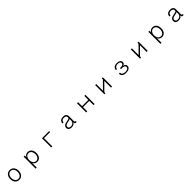

<svg xmlns="http://www.w3.org/2000/svg" viewBox="1192 -3954 7616 7616"><g transform="rotate(-45 5000.0 -146.0)"><path d="M675 -218Q675 -267 662.5 -307.5Q650 -348 627 -377Q604 -406 571.5 -422Q539 -438 500 -438Q461 -438 428.5 -422Q396 -406 373 -377Q350 -348 337.5 -307.5Q325 -267 325 -218Q325 -169 337.5 -128.5Q350 -88 373 -59Q396 -30 428.5 -14Q461 2 500 2Q539 2 571.5 -14Q604 -30 627 -59Q650 -88 662.5 -128.5Q675 -169 675 -218ZM736 -218Q736 -158 719.5 -108Q703 -58 672.5 -21.5Q642 15 598 35Q554 55 500 55Q446 55 402 35Q358 15 327.5 -21.5Q297 -58 280.5 -108Q264 -158 264 -218Q264 -278 280.5 -328Q297 -378 327.5 -414.5Q358 -451 402 -471Q446 -491 500 -491Q554 -491 598 -471Q642 -451 672.5 -414.5Q703 -378 719.5 -328Q736 -278 736 -218Z M1670 -218Q1670 -263 1658.5 -303Q1647 -343 1625.5 -373Q1604 -403 1573.5 -420.5Q1543 -438 1506 -438Q1464 -438 1431 -421Q1398 -404 1375.5 -374Q1353 -344 1341.5 -304Q1330 -264 1330 -218Q1330 -176 1340 -136.5Q1350 -97 1371 -66.5Q1392 -36 1425.5 -17Q1459 2 1506 2Q1543 2 1573.5 -15.5Q1604 -33 1625.5 -63Q1647 -93 1658.5 -133Q1670 -173 1670 -218ZM1731 -218Q1731 -154 1715 -103.5Q1699 -53 1669.5 -17.5Q1640 18 1598.5 36.5Q1557 55 1506 55Q1475 55 1447 46.5Q1419 38 1396 22.5Q1373 7 1356 -13.5Q1339 -34 1330 -58V199H1269V-476H1330V-378Q1347 -426 1392.5 -458.5Q1438 -491 1506 -491Q1557 -491 1598.5 -472Q1640 -453 1669.5 -418Q1699 -383 1715 -332.5Q1731 -282 1731 -218Z M2700 -422H2361V40H2300V-476H2700Z M3615 -247Q3608 -236 3593 -228Q3578 -220 3562 -217Q3505 -206 3461 -196.5Q3417 -187 3388 -173Q3359 -159 3344 -138.5Q3329 -118 3329 -86Q3329 -41 3360 -18.5Q3391 4 3443 4Q3480 4 3511.5 -7.5Q3543 -19 3565.5 -40Q3588 -61 3601 -91.5Q3614 -122 3614 -160ZM3732 36Q3721 38 3712.5 39Q3704 40 3692 40Q3650 40 3635 16Q3620 -8 3620 -50Q3606 -4 3559.5 25.5Q3513 55 3436 55Q3401 55 3370.5 47Q3340 39 3317 22Q3294 5 3280.5 -21.5Q3267 -48 3267 -84Q3267 -134 3288 -164.5Q3309 -195 3345.5 -214Q3382 -233 3431.5 -243.5Q3481 -254 3539 -265Q3577 -272 3596 -287Q3615 -302 3615 -331Q3615 -389 3578.5 -413.5Q3542 -438 3484 -438Q3431 -438 3392.5 -409.5Q3354 -381 3350 -318H3288Q3290 -362 3306 -394.5Q3322 -427 3349 -448.5Q3376 -470 3412 -480.5Q3448 -491 3491 -491Q3528 -491 3561.5 -484Q3595 -477 3620 -458Q3645 -439 3660 -407Q3675 -375 3675 -325V-51Q3675 -33 3684 -22.5Q3693 -12 3711 -12Q3716 -12 3721.5 -13Q3727 -14 3732 -16Z M4736 40H4675V-198H4324V40H4263V-476H4324V-252H4675V-476H4736Z M5717 40H5656V-337L5343 -20V40H5282V-476H5343V-99L5656 -416V-476H5717Z M6731 -107Q6731 -64 6711 -33.5Q6691 -3 6658 16Q6625 35 6582.5 44Q6540 53 6495 53Q6451 53 6410 44.5Q6369 36 6337.5 15Q6306 -6 6287 -41.5Q6268 -77 6269 -131H6326Q6326 -90 6340 -64Q6354 -38 6378 -23Q6402 -8 6432 -2Q6462 4 6494 4Q6527 4 6559 -1Q6591 -6 6616 -19Q6641 -32 6656 -53.5Q6671 -75 6671 -107Q6671 -134 6658.5 -151.5Q6646 -169 6624 -179.5Q6602 -190 6572.5 -194.5Q6543 -199 6509 -199H6457V-256H6509Q6538 -256 6563 -262.5Q6588 -269 6606.5 -281Q6625 -293 6635.5 -309Q6646 -325 6646 -345Q6646 -373 6632.5 -391.5Q6619 -410 6598 -420.5Q6577 -431 6550 -435Q6523 -439 6496 -439Q6475 -439 6448.5 -432Q6422 -425 6399 -410Q6376 -395 6359.5 -370.5Q6343 -346 6342 -311H6285Q6285 -356 6302.5 -389Q6320 -422 6349 -444Q6378 -466 6416 -477Q6454 -488 6495 -488Q6538 -488 6576.5 -480Q6615 -472 6643.5 -454.5Q6672 -437 6688.5 -410Q6705 -383 6705 -345Q6705 -301 6682.5 -271Q6660 -241 6603 -231Q6631 -227 6654.5 -219Q6678 -211 6695 -196.5Q6712 -182 6721.5 -160Q6731 -138 6731 -107Z M7717 40H7656V-337L7343 -20V40H7282V-476H7343V-99L7656 -416V-476H7717Z M8670 -218Q8670 -263 8658.5 -303Q8647 -343 8625.5 -373Q8604 -403 8573.5 -420.5Q8543 -438 8506 -438Q8464 -438 8431 -421Q8398 -404 8375.5 -374Q8353 -344 8341.5 -304Q8330 -264 8330 -218Q8330 -176 8340 -136.5Q8350 -97 8371 -66.5Q8392 -36 8425.5 -17Q8459 2 8506 2Q8543 2 8573.5 -15.5Q8604 -33 8625.5 -63Q8647 -93 8658.5 -133Q8670 -173 8670 -218ZM8731 -218Q8731 -154 8715 -103.5Q8699 -53 8669.5 -17.5Q8640 18 8598.5 36.5Q8557 55 8506 55Q8475 55 8447 46.5Q8419 38 8396 22.5Q8373 7 8356 -13.5Q8339 -34 8330 -58V199H8269V-476H8330V-378Q8347 -426 8392.5 -458.5Q8438 -491 8506 -491Q8557 -491 8598.5 -472Q8640 -453 8669.5 -418Q8699 -383 8715 -332.5Q8731 -282 8731 -218Z M9615 -247Q9608 -236 9593 -228Q9578 -220 9562 -217Q9505 -206 9461 -196.5Q9417 -187 9388 -173Q9359 -159 9344 -138.5Q9329 -118 9329 -86Q9329 -41 9360 -18.5Q9391 4 9443 4Q9480 4 9511.5 -7.5Q9543 -19 9565.5 -40Q9588 -61 9601 -91.5Q9614 -122 9614 -160ZM9732 36Q9721 38 9712.5 39Q9704 40 9692 40Q9650 40 9635 16Q9620 -8 9620 -50Q9606 -4 9559.5 25.5Q9513 55 9436 55Q9401 55 9370.5 47Q9340 39 9317 22Q9294 5 9280.5 -21.5Q9267 -48 9267 -84Q9267 -134 9288 -164.5Q9309 -195 9345.5 -214Q9382 -233 9431.5 -243.5Q9481 -254 9539 -265Q9577 -272 9596 -287Q9615 -302 9615 -331Q9615 -389 9578.5 -413.5Q9542 -438 9484 -438Q9431 -438 9392.5 -409.5Q9354 -381 9350 -318H9288Q9290 -362 9306 -394.5Q9322 -427 9349 -448.5Q9376 -470 9412 -480.5Q9448 -491 9491 -491Q9528 -491 9561.5 -484Q9595 -477 9620 -458Q9645 -439 9660 -407Q9675 -375 9675 -325V-51Q9675 -33 9684 -22.5Q9693 -12 9711 -12Q9716 -12 9721.5 -13Q9727 -14 9732 -16Z"/></g></svg>

Font: NanumGothicCoding
Style: Regular
Weight: 400
Monospace: yes
Designer: Kwon Bruce; Nicolas Noh; Sung-woo Choi; Go-un Cha; Soo-hyun Park;
Foundry: NHN Corporation
Version: Version 2.000;PS 1;hotconv 1.0.49;makeotf.lib2.0.14853